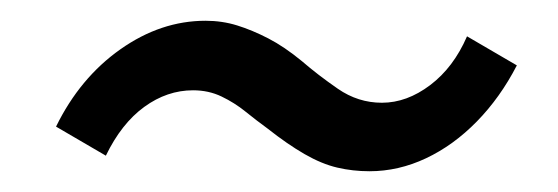

<svg xmlns="http://www.w3.org/2000/svg" viewBox="-20 -379 538 185"><path d="M336 -214Q320 -214 305 -217.5Q290 -221 273.5 -230.5Q257 -240 238 -255Q227 -263 216.5 -271.5Q206 -280 193.5 -286Q181 -292 166 -292Q141 -292 119 -276Q97 -260 82 -229L34 -257Q57 -304 96 -331.5Q135 -359 178 -359Q194 -359 208.5 -354.5Q223 -350 238.5 -342Q254 -334 271 -320Q286 -307 305.5 -293.5Q325 -280 348 -280Q372 -280 394.5 -297Q417 -314 430 -344L478 -316Q462 -285 439.5 -262Q417 -239 390.5 -226.5Q364 -214 336 -214Z"/></svg>

Font: Nunito Sans 10pt Condensed SemiBold
Style: Italic
Weight: 600
Width: 3
Italic angle: -9°
Designer: Vernon Adams
Foundry: Vernon Adams
Version: Version 3.101;gftools[0.9.27]